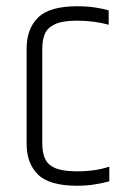

<svg xmlns="http://www.w3.org/2000/svg" viewBox="-20 -588 409 613"><path d="M65 -433Q65 -496 101.5 -532Q138 -568 226 -568Q258 -568 284 -564Q310 -560 327 -555V-509Q306 -515 280 -518.5Q254 -522 226 -522Q180 -522 156 -511Q132 -500 123.5 -480.5Q115 -461 115 -433V-129Q115 -102 123.5 -82Q132 -62 156 -51.5Q180 -41 226 -41Q257 -41 283 -45Q309 -49 329 -56V-9Q310 -4 284 0.5Q258 5 226 5Q138 5 101.5 -30.5Q65 -66 65 -129Z"/></svg>

Font: Khand Variable Light
Style: Regular
Weight: 300
Designer: Satya Rajpurohit
Foundry: Indian Type Foundry
Version: Version 3.000